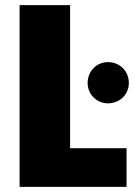

<svg xmlns="http://www.w3.org/2000/svg" viewBox="-20 -725 531 745"><path d="M471 0V-150H252V-705H56V0ZM399 -324C445 -324 480 -359 480 -403C480 -449 445 -484 399 -484C355 -484 320 -449 320 -403C320 -359 355 -324 399 -324Z"/></svg>

Font: Poppins STUK1
Style: Regular
Weight: 400
Designer: Jonny Pinhorn (original), Sammy Jo Hughes (modified version)
Foundry: Type Mafia
Version: Version 1.002;hotconv 1.0.109;makeotfexe 2.5.65596